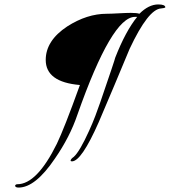

<svg xmlns="http://www.w3.org/2000/svg" viewBox="-20 -668 765 865"><path d="M64 177Q48 177 48 168Q51 162 58 162Q146 162 236 -20Q252 -53 278 -119Q304 -185 340 -285Q186 -298 186 -398Q186 -485 283 -549Q372 -606 461 -606Q470 -606 483.5 -606.5Q497 -607 515 -608Q533 -609 546.5 -609.5Q560 -610 569 -610Q597 -610 608 -606Q650 -648 693 -648Q724 -648 725 -635Q721 -631 706 -630Q648 -627 564 -448L495 -283Q478 -242 460 -200.5Q442 -159 425 -118Q347 59 304 59Q298 59 298 55Q300 47 312 39Q339 15 381 -78Q397 -113 409.5 -146Q422 -179 432 -208Q499 -403 499 -408Q546 -528 598 -592H588Q484 -592 329 -152Q295 -51 227 47Q139 177 64 177Z"/></svg>

Font: Whisper
Style: Regular
Weight: 400
Designer: Robert E. Leuschke
Foundry: Robert E. Leuschke
Version: Version 1.010; ttfautohint (v1.8.4.7-5d5b)